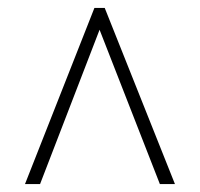

<svg xmlns="http://www.w3.org/2000/svg" viewBox="-20 -734 505 484"><path d="M43 -270H81L231 -659L383 -270H421L244 -714H218Z"/></svg>

Font: Noto Serif Georgian Condensed ExtraLight
Style: Regular
Weight: 200
Width: 3
Designer: Monotype Design Team, Akaki Razmadze
Foundry: Google LLC
Version: Version 2.003